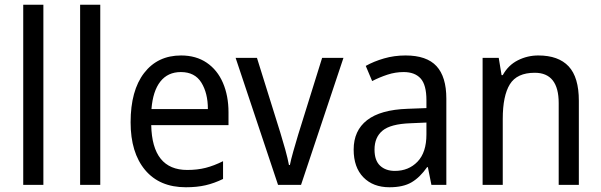

<svg xmlns="http://www.w3.org/2000/svg" viewBox="-20 -780 2537 810"><path d="M163 0H78V-760H163Z M403 0H318V-760H403Z M744 -546Q807 -546 852 -515.5Q897 -485 920.5 -430.5Q944 -376 944 -306V-252H618Q622 -63 770 -63Q813 -63 848 -72Q883 -81 921 -100V-25Q884 -7 847.5 1.5Q811 10 764 10Q653 10 592 -63Q531 -136 531 -264Q531 -398 588 -472Q645 -546 744 -546ZM743 -476Q688 -476 656.5 -436Q625 -396 619 -320H857Q857 -387 829.5 -431.5Q802 -476 743 -476Z M1153 0 974 -536H1064L1163 -219Q1173 -187 1183.5 -149Q1194 -111 1199 -84H1203Q1207 -105 1217.5 -142Q1228 -179 1238 -212L1339 -536H1429L1250 0Z M1691 -546Q1780 -546 1821.5 -501Q1863 -456 1863 -364V0H1800L1785 -75H1782Q1752 -32 1716.5 -11Q1681 10 1623 10Q1554 10 1513 -32Q1472 -74 1472 -149Q1472 -229 1528.5 -273Q1585 -317 1699 -321L1779 -324V-357Q1779 -422 1754.5 -449Q1730 -476 1683 -476Q1648 -476 1614.5 -465Q1581 -454 1550 -438L1523 -502Q1557 -521 1600 -533.5Q1643 -546 1691 -546ZM1711 -260Q1628 -257 1594 -229Q1560 -201 1560 -149Q1560 -103 1583.5 -81Q1607 -59 1646 -59Q1704 -59 1741.5 -98Q1779 -137 1779 -213V-263Z M2251 -546Q2336 -546 2379 -500Q2422 -454 2422 -355V0H2337V-345Q2337 -473 2236 -473Q2161 -473 2131 -424.5Q2101 -376 2101 -278V0H2016V-536H2084L2096 -463H2101Q2124 -505 2164.5 -525.5Q2205 -546 2251 -546Z"/></svg>

Font: Noto Sans Gujarati SemiCondensed
Style: Regular
Weight: 400
Width: 4
Designer: Jelle Bosma - Monotype Design Team, Universal Thirst
Foundry: Monotype Imaging Inc.
Version: Version 2.106; ttfautohint (v1.8.4.7-5d5b)